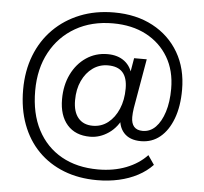

<svg xmlns="http://www.w3.org/2000/svg" viewBox="-58 -775 1062 999"><g transform="rotate(5 473.0 -275.5)"><path d="M485 163Q389 163 311 132.5Q233 102 177 45Q121 -12 91 -92.5Q61 -173 61 -273Q61 -371 92.5 -452Q124 -533 182.5 -591.5Q241 -650 321 -682Q401 -714 498 -714Q614 -714 701 -667.5Q788 -621 836.5 -538Q885 -455 885 -344Q885 -257 861 -193Q837 -129 794.5 -94Q752 -59 695 -59Q635 -59 604.5 -93.5Q574 -128 578 -187L597 -182Q572 -122 526 -90.5Q480 -59 429 -59Q352 -59 309.5 -107.5Q267 -156 267 -241Q267 -314 295 -371.5Q323 -429 372 -462Q421 -495 483 -495Q537 -495 572 -468Q607 -441 617 -392H606L622 -486H688L643 -227Q641 -214 640 -202Q639 -190 639 -180Q639 -147 654 -130Q669 -113 699 -113Q738 -113 766.5 -142Q795 -171 811.5 -223Q828 -275 828 -344Q828 -439 786.5 -509Q745 -579 671 -618Q597 -657 497 -657Q386 -657 302 -609Q218 -561 171 -474.5Q124 -388 124 -273Q124 -154 168.5 -69Q213 16 294 61.5Q375 107 485 107Q566 107 631.5 81.5Q697 56 740 10L773 58Q741 92 696.5 115.5Q652 139 598.5 151Q545 163 485 163ZM438 -117Q483 -117 517.5 -144Q552 -171 572 -218Q592 -265 592 -325Q592 -381 567 -409Q542 -437 490 -437Q446 -437 411 -412Q376 -387 355.5 -343Q335 -299 335 -241Q335 -181 362 -149Q389 -117 438 -117Z"/></g></svg>

Font: NunitoSans1
Style: Book
Weight: 400
Designer: Vernon Adams
Foundry: Vernon Adams
Version: Version 3.101;gftools[0.9.27]